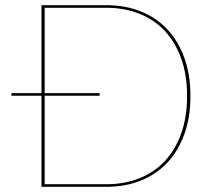

<svg xmlns="http://www.w3.org/2000/svg" viewBox="-20 -720 826 740"><path d="M24 -361H140V-700H390Q462 -700 521.5 -676.5Q581 -653 623.8 -608Q666.5 -563 690.2 -498Q714 -433 714 -350Q714 -267 690.2 -202Q666.5 -137 623.8 -92Q581 -47 521.5 -23.5Q462 0 390 0H140V-351H24ZM701 -350Q701 -431.5 678.2 -494.8Q655.5 -558 614.5 -601.5Q573.5 -645 516.2 -667.5Q459 -690 390 -690H152V-361H364V-351H152V-10H390Q459 -10 516.2 -32.5Q573.5 -55 614.5 -98.5Q655.5 -142 678.2 -205.2Q701 -268.5 701 -350Z"/></svg>

Font: Lato TR Hairline
Style: Regular
Weight: 250
Designer: Lukasz Dziedzic
Foundry: Lukasz Dziedzic
Version: Version 1.104 2013